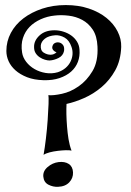

<svg xmlns="http://www.w3.org/2000/svg" viewBox="-20 -718 514 751"><path d="M237.3 -698.2Q287.1 -698.2 327.6 -684.6Q368.2 -670.9 396.5 -647.9Q424.8 -625 439.9 -595.2Q455.1 -565.4 454.1 -534.2Q452.1 -481.4 430.7 -442.9Q409.2 -404.3 377.4 -377.4Q345.7 -350.6 309.1 -334.5Q272.5 -318.4 240.2 -311.5Q239.3 -293.9 239.7 -271Q240.2 -248 242.2 -223.1Q244.1 -198.2 248 -173.8Q252 -149.4 259.8 -128.9Q252 -130.9 236.8 -130.4Q221.7 -129.9 205.6 -127.9Q189.5 -126 174.3 -122.1Q159.2 -118.2 150.4 -112.3Q155.3 -139.6 159.7 -176.8Q164.1 -213.9 166.5 -249Q168.9 -284.2 169.9 -311.5Q170.9 -338.9 168.9 -345.7Q188.5 -343.8 222.2 -351.1Q255.9 -358.4 287.6 -380.4Q319.3 -402.3 341.8 -439.9Q364.3 -477.5 361.3 -536.1Q359.4 -577.1 342.8 -602.1Q326.2 -627 301.8 -640.1Q277.3 -653.3 248.5 -656.7Q219.7 -660.2 194.3 -657.2Q165 -654.3 139.2 -642.6Q113.3 -630.9 95.7 -612.8Q78.1 -594.7 69.8 -569.3Q61.5 -543.9 66.4 -512.7Q69.3 -493.2 82.5 -476.1Q95.7 -459 115.2 -447.8Q134.8 -436.5 158.7 -432.6Q182.6 -428.7 206.1 -435.5Q223.6 -441.4 236.3 -452.1Q249 -462.9 255.9 -477.1Q262.7 -491.2 263.7 -505.9Q264.6 -520.5 259.8 -534.2Q251 -560.5 232.9 -570.8Q214.8 -581.1 196.3 -580.1Q169.9 -578.1 155.8 -566.9Q141.6 -555.7 139.6 -541Q137.7 -520.5 150.9 -512.2Q164.1 -503.9 177.7 -503.9Q191.4 -503.9 201.2 -513.7Q193.4 -515.6 187.5 -522.9Q181.6 -530.3 186.5 -541Q189.5 -547.9 197.3 -550.8Q205.1 -553.7 213.4 -551.3Q221.7 -548.8 227.1 -541Q232.4 -533.2 230.5 -518.6Q226.6 -500 209 -491.2Q191.4 -482.4 173.8 -481.4Q166 -481.4 155.8 -484.4Q145.5 -487.3 135.7 -493.7Q126 -500 119.6 -509.8Q113.3 -519.5 113.3 -533.2Q112.3 -558.6 134.3 -579.1Q156.2 -599.6 193.4 -599.6Q210.9 -599.6 228 -594.2Q245.1 -588.9 258.8 -579.1Q272.5 -569.3 281.2 -555.2Q290 -541 291 -523.4Q293 -498 284.7 -476.1Q276.4 -454.1 258.3 -438Q240.2 -421.9 212.9 -412.6Q185.5 -403.3 150.4 -404.3Q113.3 -405.3 85.9 -416Q58.6 -426.8 40.5 -442.9Q22.5 -459 13.7 -478.5Q4.9 -498 4.9 -518.6Q4.9 -556.6 22.5 -589.4Q40 -622.1 71.3 -646Q102.5 -669.9 145 -684.1Q187.5 -698.2 237.3 -698.2ZM209 -84Q233.4 -86.9 249 -76.7Q264.6 -66.4 265.6 -43.9Q266.6 -21.5 251 -4.9Q235.4 11.7 207 12.7Q187.5 13.7 169.4 4.4Q151.4 -4.9 149.4 -27.3Q147.5 -48.8 166.5 -64.9Q185.5 -81.1 209 -84Z"/></svg>

Font: Mystery Quest
Style: Regular
Weight: 400
Designer: Squid
Foundry: Font Diner, Inc DBA Sideshow
Version: Version 1.000